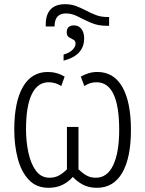

<svg xmlns="http://www.w3.org/2000/svg" viewBox="-20 -885 692 915"><path d="M290 -865Q319 -865 343 -856Q367 -847 389.5 -835Q412 -823 436.5 -813.5Q461 -804 491 -804H500V-762H489Q447 -762 413.5 -776.5Q380 -791 351.5 -806Q323 -821 294 -821Q240 -821 240 -759H198V-769Q198 -815 221 -840Q244 -865 290 -865ZM333 -764Q355 -764 368 -747Q381 -730 381 -702Q381 -621 283 -596V-625Q311 -633 325.5 -647.5Q340 -662 340 -677Q340 -691 329.5 -696Q319 -701 308.5 -707.5Q298 -714 298 -731Q298 -764 333 -764ZM211 10Q153 10 117 -28.5Q81 -67 64.5 -130Q48 -193 48 -267Q48 -399 89 -470.5Q130 -542 208 -542Q251 -542 288 -520L272 -475Q258 -484 243 -488.5Q228 -493 212 -493Q159 -493 131.5 -436Q104 -379 104 -270Q104 -210 115.5 -157Q127 -104 151.5 -71Q176 -38 216 -38Q242 -38 261.5 -49Q281 -60 299 -78V-280H354V-78Q373 -60 392 -49Q411 -38 437 -38Q491 -38 519.5 -98Q548 -158 548 -266Q548 -493 440 -493Q424 -493 409.5 -488.5Q395 -484 382 -475L365 -520Q383 -530 402.5 -536Q422 -542 444 -542Q522 -542 563 -470.5Q604 -399 604 -265Q604 -133 562.5 -61.5Q521 10 442 10Q403 10 375 -5Q347 -20 327 -42Q306 -18 277.5 -4Q249 10 211 10Z"/></svg>

Font: Noto Sans Condensed Light
Style: Regular
Weight: 300
Width: 3
Designer: Monotype Design Team
Foundry: Monotype Imaging Inc.
Version: Version 2.013; ttfautohint (v1.8.4.7-5d5b)